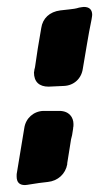

<svg xmlns="http://www.w3.org/2000/svg" viewBox="-20 -586 286 554"><path d="M164 -338C193 -339 215 -359 219 -388L231 -459C235 -482 239 -506 244 -529C245 -536 246 -540 246 -543C246 -558 238 -566 222 -566C219 -566 215 -565 208 -564C199 -561 190 -560 181 -559L154 -556C123 -552 103 -533 99 -505L98 -499C95 -480 92 -463 89 -446L81 -392L79 -384V-382L78 -377C78 -350 93 -336 120 -336ZM93 -58C101 -59 109 -60 118 -61C147 -64 169 -84 174 -112V-115L182 -165C183 -172 184 -178 185 -184L188 -196C189 -202 190 -208 191 -215V-217C192 -220 192 -223 192 -228C192 -247 180 -266 151 -266H105C77 -265 54 -245 50 -216L29 -89C28 -86 28 -82 28 -77C28 -60 36 -52 52 -52C56 -52 60 -53 67 -54Z"/></svg>

Font: Bangerz
Style: Bold
Weight: 700
Designer: vernon adams
Foundry: Vernon Adams
Version: Version 2.10;December 28, 2023;FontCreator 13.0.0.2683 64-bi